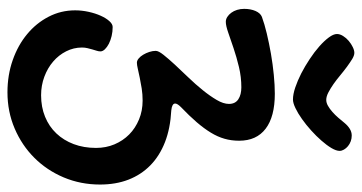

<svg xmlns="http://www.w3.org/2000/svg" viewBox="-244 -476 956 507"><g transform="rotate(90 233.5 -222.0)"><path d="M245.1 -121.1Q228.5 -121.1 213.1 -118.7Q197.8 -116.2 184.6 -113.5Q171.4 -110.8 161.1 -108.4Q150.9 -106 145 -106Q139.6 -106 134 -110.6Q128.4 -115.2 124 -122.6Q119.6 -129.9 116.7 -138.7Q113.8 -147.5 113.8 -155.8Q113.8 -163.1 124.3 -176.3Q134.8 -189.5 150.1 -206.1Q165.5 -222.7 183.8 -241.7Q202.1 -260.7 217.5 -279.8Q232.9 -298.8 243.4 -316.7Q253.9 -334.5 253.9 -349.1Q253.9 -365.7 241.7 -373.8Q229.5 -381.8 210 -381.8Q183.1 -381.8 156.5 -375.5Q129.9 -369.1 106.9 -361.3Q84 -353.5 65.7 -347.2Q47.4 -340.8 37.1 -340.8Q30.3 -340.8 24.2 -344.7Q18.1 -348.6 13.2 -355.2Q8.3 -361.8 5.6 -370.6Q2.9 -379.4 2.9 -389.2Q2.9 -406.2 8.5 -419.2Q14.2 -432.1 23.9 -436Q42.5 -442.9 68.1 -449Q93.8 -455.1 121.6 -460Q149.4 -464.8 177 -467.5Q204.6 -470.2 227.1 -470.2Q287.6 -470.2 319.3 -446Q351.1 -421.9 351.1 -376Q351.1 -355.5 345.9 -337.4Q340.8 -319.3 329.8 -301.3Q318.8 -283.2 302.2 -263.9Q285.6 -244.6 262.2 -222.2Q252.9 -212.9 252.9 -207Q252.9 -198.7 271 -196.8Q318.4 -194.3 354.7 -180.2Q391.1 -166 416 -141.6Q440.9 -117.2 453.9 -83.7Q466.8 -50.3 466.8 -8.8Q466.8 42.5 448 87.2Q429.2 131.8 396.2 164.8Q363.3 197.8 318.8 216.8Q274.4 235.8 223.1 235.8Q177.7 235.8 138.2 221.9Q98.6 208 69.6 183.8Q40.5 159.7 23.7 127.2Q6.8 94.7 6.8 57.1Q6.8 39.6 10.7 21.7Q14.6 3.9 21 -10.3Q27.3 -24.4 35.2 -33.2Q43 -42 50.8 -42Q63 -42 74.5 -39.3Q85.9 -36.6 95 -32Q104 -27.3 109.6 -21.5Q115.2 -15.6 115.2 -9.8Q115.2 -4.9 113.5 0.2Q111.8 5.4 110.1 11.5Q108.4 17.6 106.7 24.4Q105 31.2 105 39.1Q105 61 115 80.8Q125 100.6 142.1 115.2Q159.2 129.9 182.1 138.4Q205.1 147 231 147Q262.2 147 287.8 136.5Q313.5 126 331.8 106.7Q350.1 87.4 360.1 60.8Q370.1 34.2 370.1 2Q370.1 -24.4 360.6 -46.9Q351.1 -69.3 334.5 -85.7Q317.9 -102.1 294.9 -111.6Q272 -121.1 245.1 -121.1ZM304.2 -654.3Q311.5 -663.1 319.8 -668.2Q328.1 -673.3 337.4 -673.3Q345.2 -673.3 352.5 -670.7Q359.9 -668 365.5 -663.3Q371.1 -658.7 374.5 -652.8Q377.9 -647 377.9 -641.1Q377.9 -632.3 370.4 -619.6Q362.8 -606.9 350.8 -593.3Q338.9 -579.6 324 -566.2Q309.1 -552.7 293.9 -542Q278.8 -531.2 265.1 -524.7Q251.5 -518.1 242.2 -518.1Q228.5 -518.1 210.4 -524.2Q192.4 -530.3 173.3 -540Q154.3 -549.8 135.5 -562.3Q116.7 -574.7 102.1 -587.6Q87.4 -600.6 78.4 -612.8Q69.3 -625 69.3 -634.3Q69.3 -642.1 74.5 -650.4Q79.6 -658.7 87.4 -665.3Q95.2 -671.9 103.8 -676Q112.3 -680.2 119.1 -680.2Q126 -680.2 135.3 -674.6Q144.5 -668.9 155.5 -660.9Q166.5 -652.8 178.2 -643.1Q189.9 -633.3 201.4 -625.2Q212.9 -617.2 223.6 -611.6Q234.4 -606 243.2 -606Q251 -606 259 -610.6Q267.1 -615.2 275.1 -622.3Q283.2 -629.4 290.5 -637.9Q297.9 -646.5 304.2 -654.3Z"/></g></svg>

Font: Gochi Hand
Style: Regular
Weight: 400
Designer: Juan Pablo del Peral
Foundry: Juan Pablo del Peral
Version: Version 1.001